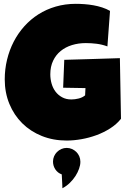

<svg xmlns="http://www.w3.org/2000/svg" viewBox="-20 -733 667 1008"><path d="M615.2 -109.4Q592.3 -80.6 558.6 -59.1Q524.9 -37.6 486.3 -23.4Q447.8 -9.3 407.2 -2.2Q366.7 4.9 330.1 4.9Q259.3 4.9 199.7 -19Q140.1 -43 96.9 -85.7Q53.7 -128.4 29.3 -187.5Q4.9 -246.6 4.9 -316.4Q4.9 -369.6 17.1 -419.9Q29.3 -470.2 52 -514.2Q74.7 -558.1 107.4 -594.7Q140.1 -631.3 181.6 -657.7Q223.1 -684.1 272.7 -698.5Q322.3 -712.9 377.9 -712.9Q398.9 -712.9 422.9 -711.2Q446.8 -709.5 470.5 -705.3Q494.1 -701.2 516.6 -693.8Q539.1 -686.5 557.6 -675.8L543.9 -489.3Q516.6 -499.5 487.5 -503.2Q458.5 -506.8 430.7 -506.8Q391.6 -506.8 357.7 -496.3Q323.7 -485.8 298.6 -465.3Q273.4 -444.8 258.8 -414.1Q244.1 -383.3 244.1 -342.8Q244.1 -317.4 251 -293.7Q257.8 -270 271.7 -251.7Q285.6 -233.4 306.4 -222.2Q327.1 -210.9 354.5 -210.9Q373 -210.9 392.8 -215.8Q412.6 -220.7 426.8 -232.4L428.7 -270.5L311.5 -272.5L317.4 -418.9Q390.1 -421.4 462.9 -423.1Q535.6 -424.8 609.4 -427.7ZM401.9 117.7Q401.9 133.8 395 153.1Q388.2 172.4 376 191.4Q363.8 210.4 346.4 227.3Q329.1 244.1 307.6 255.4Q307.6 255.4 307.4 247.6Q307.1 239.7 306.6 228.8Q306.2 217.8 305.4 205.1Q304.7 192.4 304.2 182.6Q282.7 174.8 270.5 156.2Q258.3 137.7 258.3 115.2Q258.3 100.6 263.9 87.6Q269.5 74.7 279.3 64.9Q289.1 55.2 302.2 49.3Q315.4 43.5 330.1 43.5Q344.7 43.5 357.9 49.3Q371.1 55.2 380.9 64.9Q390.6 74.7 396.2 87.6Q401.9 100.6 401.9 115.2Z"/></svg>

Font: Luckiest Guy RUS-BEL-UKR
Style: Regular
Weight: 400
Designer: Astigmatic (AOETI)
Foundry: Astigmatic (AOETI)
Version: Version 1.00 March 11, 2019, initial release